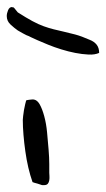

<svg xmlns="http://www.w3.org/2000/svg" viewBox="-47 -540 310 560"><path d="M47.9 -8.8Q41 -28.3 35.6 -51.3Q30.3 -74.2 26.9 -98.6Q23.4 -123 21.5 -146.5Q19.5 -169.9 19.5 -190.4Q19.5 -193.4 20.5 -201.7Q21.5 -210 22.9 -218.8Q24.4 -227.5 26.4 -235.8Q28.3 -244.1 29.3 -247.1Q30.3 -248 38.1 -249Q45.9 -250 47.9 -250Q60.5 -250 68.4 -236.3Q76.2 -222.7 82 -201.2Q87.9 -179.7 90.3 -153.8Q92.8 -127.9 94.7 -104Q96.7 -80.1 96.7 -61.5Q96.7 -43 96.7 -36.1Q96.7 -33.2 97.2 -26.9Q97.7 -20.5 96.7 -14.2Q95.7 -7.8 92.3 -3.9Q88.9 0 81.1 0H77.1Q75.2 0 71.3 -1.5Q67.4 -2.9 62.5 -4.4Q57.6 -5.9 53.7 -6.8Q49.8 -7.8 47.9 -8.8ZM242.2 -385.7Q229.5 -379.9 210.9 -380.9Q192.4 -381.8 172.4 -385.7Q152.3 -389.6 131.8 -396Q111.3 -402.3 93.3 -409.7Q75.2 -417 62 -422.9Q48.8 -428.7 43 -431.6Q40 -433.6 37.1 -434.6Q34.2 -435.5 29.8 -437.5Q25.4 -439.5 19.5 -442.9Q13.7 -446.3 4.9 -451.2Q-4.9 -458 -16.1 -468.3Q-27.3 -478.5 -27.3 -493.2Q-27.3 -501 -23.4 -510.3Q-19.5 -519.5 -11.7 -519.5L-10.7 -518.6H-7.8Q-5.9 -517.6 -1.5 -511.7Q2.9 -505.9 4.9 -503.9Q29.3 -488.3 47.4 -478.5Q65.4 -468.8 80.6 -463.4Q95.7 -458 109.4 -454.6Q123 -451.2 138.2 -447.8Q153.3 -444.3 171.9 -439.5Q190.4 -434.6 214.8 -423.8Q227.5 -418.9 234.9 -409.7Q242.2 -400.4 242.2 -385.7Z"/></svg>

Font: Swanky and Moo Moo Cyrillic
Style: Regular
Weight: 400
Designer: Kimberly Geswein; Denis Ignatov
Foundry: Kimberly Geswein; Denis Ignatov
Version: Version 1.003 June 27, 2018